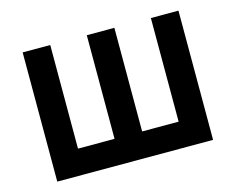

<svg xmlns="http://www.w3.org/2000/svg" viewBox="-81 -658 952 775"><g transform="rotate(-15 395.0 -270.0)"><path d="M69.2 0V-540H184.5V-107H337.2V-540H452.5V-107H605V-540H720.3V0Z"/></g></svg>

Font: Manrope ExtraLight
Style: Regular
Weight: 200
Designer: Mikhail Sharanda
Foundry: Mikhail Sharanda
Version: Version 4.505